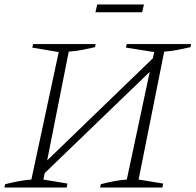

<svg xmlns="http://www.w3.org/2000/svg" viewBox="-23 -843 879 863"><path d="M-3 0 0 -15Q32 -23 61 -28.5Q90 -34 118 -36L241 -609L122 -629L126 -645H407L404 -631Q377 -625 347.5 -619Q318 -613 286 -611L189 -122L664 -581L670 -609L543 -629L547 -645H836L833 -631Q806 -625 776.5 -619Q747 -613 715 -611L600 -36L710 -18L707 0H427L430 -15Q460 -23 489.5 -28.5Q519 -34 547 -36L650 -520L178 -65L172 -36L280 -18L277 0ZM406 -788 414 -823H624L616 -788Z"/></svg>

Font: Piazzolla SC ExtraLight
Style: Italic
Weight: 200
Italic angle: -11.3°
Designer: Juan Pablo del Peral
Foundry: Huerta Tipografica
Version: Version 1.330